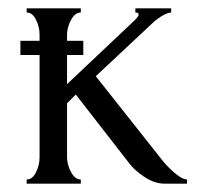

<svg xmlns="http://www.w3.org/2000/svg" viewBox="-20 -441 489 461"><path d="M29 -309V-343H75V-358Q75 -376 66.5 -393.5Q58 -411 44 -411V-421H174V-411Q160 -411 150.5 -393Q141 -375 141 -358V-343H180V-309H141V-239L303 -392Q313 -402 313 -406Q313 -411 305 -411V-421H391V-411Q382 -411 366 -401L352 -391L210 -258L358 -71Q373 -51 384 -40Q414 -10 429 -10V0H375Q346 0 316 -24Q300 -36 291 -48Q279 -64 162 -214L141 -193V-63Q141 -46 150.5 -28Q160 -10 174 -10V0H44V-10Q58 -10 66.5 -27.5Q75 -45 75 -63V-309Z"/></svg>

Font: Forum
Style: Regular
Weight: 400
Designer: Denis Masharov
Foundry: Denis Masharov
Version: Version 1.000